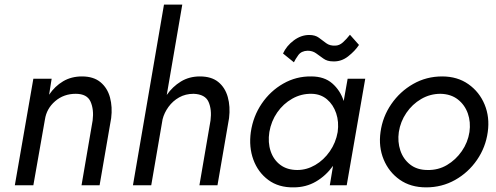

<svg xmlns="http://www.w3.org/2000/svg" viewBox="-20 -800 2141 829"><path d="M380 -280Q386 -327 371 -361Q356 -395 307 -395Q255 -395 218 -363Q181 -331 174 -284L124 0H44L124 -460H203L192 -391Q217 -428 252.5 -449Q288 -470 334 -470Q384 -470 414 -445Q444 -420 455 -379Q466 -338 460 -290L410 0H332Z M889 -280Q895 -327 880.5 -360Q866 -393 816 -395Q781 -395 753.5 -379.5Q726 -364 707.5 -338.5Q689 -313 682 -285L633 0H554L688 -780H767L700 -390Q725 -426 761 -448Q797 -470 843 -470Q893 -470 922.5 -446Q952 -422 963.5 -381Q975 -340 969 -290L919 0H841Z M1202 -569Q1217 -602 1248.5 -625.5Q1280 -649 1315 -649Q1341 -649 1357 -637Q1373 -625 1388.5 -613.5Q1404 -602 1427 -603Q1445 -603 1460.5 -617Q1476 -631 1491 -650L1530 -606Q1513 -580 1483 -556.5Q1453 -533 1417 -535Q1393 -535 1376.5 -547Q1360 -559 1344.5 -570Q1329 -581 1308 -581Q1281 -580 1268 -562Q1255 -544 1249 -531ZM1063 -230Q1073 -298 1110 -352.5Q1147 -407 1203 -439Q1259 -471 1324 -470Q1380 -470 1414.5 -440Q1449 -410 1464 -364L1481 -460H1557L1477 0H1404L1418 -84Q1387 -41 1344 -16Q1301 9 1248 9Q1183 10 1138.5 -23Q1094 -56 1074 -110.5Q1054 -165 1063 -230ZM1143 -230Q1136 -185 1148.5 -147.5Q1161 -110 1190.5 -88Q1220 -66 1264 -66Q1304 -66 1341 -87.5Q1378 -109 1404 -146.5Q1430 -184 1438 -230Q1444 -274 1431.5 -311Q1419 -348 1392 -371Q1365 -394 1326 -395Q1281 -396 1242 -374Q1203 -352 1177 -314.5Q1151 -277 1143 -230Z M1623 -230Q1632 -296 1669.5 -350.5Q1707 -405 1764 -437.5Q1821 -470 1889 -470Q1955 -470 2002.5 -436.5Q2050 -403 2072.5 -348.5Q2095 -294 2086 -230Q2077 -164 2039.5 -109.5Q2002 -55 1945 -23Q1888 9 1820 9Q1753 9 1706 -24Q1659 -57 1636.5 -111.5Q1614 -166 1623 -230ZM1702 -230Q1696 -188 1708.5 -150.5Q1721 -113 1751 -89.5Q1781 -66 1826 -66Q1872 -65 1910 -87.5Q1948 -110 1974 -147.5Q2000 -185 2007 -230Q2013 -273 2000 -310Q1987 -347 1957 -370.5Q1927 -394 1882 -395Q1837 -395 1798.5 -372.5Q1760 -350 1734.5 -312.5Q1709 -275 1702 -230Z"/></svg>

Font: Jost*
Style: Italic
Weight: 400
Italic angle: -10°
Version: Version 3.7